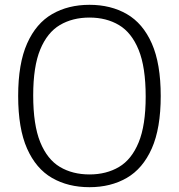

<svg xmlns="http://www.w3.org/2000/svg" viewBox="-20 -769 744 798"><path d="M352 9Q263 9 196.2 -29.5Q129.5 -68 92.5 -151.5Q55.5 -235 55.5 -370Q55.5 -505 92.8 -588.5Q130 -672 196.8 -710.5Q263.5 -749 352 -749Q440.5 -749 507.2 -710.5Q574 -672 611 -588.2Q648 -504.5 648 -370Q648 -235.5 610.8 -151.8Q573.5 -68 506.8 -29.5Q440 9 352 9ZM352 -44Q422 -44 474.5 -75Q527 -106 556.2 -177Q585.5 -248 585.5 -367.5Q585.5 -490 556.2 -561.8Q527 -633.5 474.5 -664.8Q422 -696 352 -696Q281.5 -696 229 -665Q176.5 -634 147.2 -563.2Q118 -492.5 118 -372.5Q118 -250 147.2 -178.2Q176.5 -106.5 229 -75.2Q281.5 -44 352 -44Z"/></svg>

Font: Encode Sans SC Condensed Thin Light
Style: Regular
Weight: 300
Version: Version 3.002